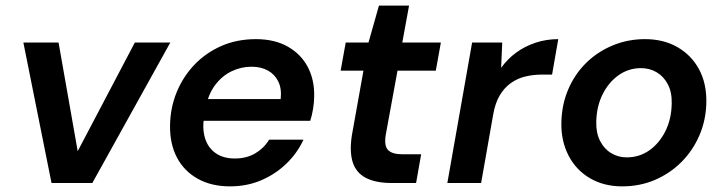

<svg xmlns="http://www.w3.org/2000/svg" viewBox="-20 -650 2576 682"><path d="M163 0 63 -499H188L256 -113L459 -499H585L308 0Z M797 12Q731 12 682.5 -15Q634 -42 608.5 -90.5Q583 -139 584 -205Q585 -268 608 -323.5Q631 -379 671.5 -421Q712 -463 767 -487Q822 -511 889 -511Q955 -511 1002 -484.5Q1049 -458 1073 -412.5Q1097 -367 1096 -309Q1096 -287 1092 -263Q1088 -239 1082 -221H671L685 -298H977Q981 -335 968.5 -360.5Q956 -386 931.5 -399.5Q907 -413 873 -413Q836 -413 802 -396.5Q768 -380 743.5 -347Q719 -314 710 -264L705 -235Q698 -192 708.5 -158.5Q719 -125 746 -106Q773 -87 814 -87Q856 -87 887 -105.5Q918 -124 936 -154H1058Q1036 -106 997 -68.5Q958 -31 907.5 -9.5Q857 12 797 12Z M1371 0Q1314 0 1279 -18.5Q1244 -37 1232.5 -75Q1221 -113 1230 -170L1271 -399H1190L1208 -499H1289L1326 -630H1433L1409 -499H1546L1528 -399H1392L1350 -170Q1344 -131 1359 -116.5Q1374 -102 1409 -102H1476L1458 0Z M1569 0 1657 -499H1764L1760 -409Q1783 -441 1814 -463.5Q1845 -486 1883 -498.5Q1921 -511 1963 -511L1941 -385H1905Q1873 -385 1845 -378Q1817 -371 1794 -354.5Q1771 -338 1755 -311Q1739 -284 1732 -244L1689 0Z M2190 12Q2125 12 2075.5 -17Q2026 -46 1999.5 -97.5Q1973 -149 1974 -213Q1975 -277 1998 -331.5Q2021 -386 2061.5 -426Q2102 -466 2156 -488.5Q2210 -511 2271 -511Q2337 -511 2386.5 -482.5Q2436 -454 2463 -404Q2490 -354 2489 -287Q2488 -224 2464.5 -169.5Q2441 -115 2400.5 -74.5Q2360 -34 2306.5 -11Q2253 12 2190 12ZM2206 -91Q2251 -91 2286.5 -116Q2322 -141 2343.5 -184Q2365 -227 2366 -282Q2367 -322 2352.5 -350Q2338 -378 2313 -393Q2288 -408 2257 -408Q2213 -408 2177.5 -383Q2142 -358 2120.5 -315Q2099 -272 2098 -217Q2097 -178 2111.5 -149.5Q2126 -121 2151 -106Q2176 -91 2206 -91Z"/></svg>

Font: DM Sans 20pt SemiBold
Style: Italic
Weight: 600
Italic angle: -10°
Version: Version 4.004;gftools[0.9.30]